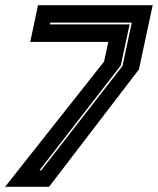

<svg xmlns="http://www.w3.org/2000/svg" viewBox="-52 -720 609 740"><path d="M-32.5 0 349 -482.5 365.5 -558.5H64.5L94.5 -700H536.5L483.5 -452.5L137 0ZM100 -63.5H107L420 -465.5L456 -633H142L140.5 -626H447.5L413.5 -467.5Z"/></svg>

Font: Tourney Thin ExtraBold
Style: Italic
Weight: 800
Italic angle: -12°
Version: Version 1.015